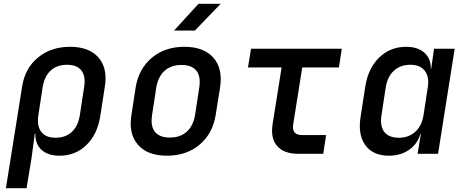

<svg xmlns="http://www.w3.org/2000/svg" viewBox="-20 -805 2440 1005"><path d="M11 180 96 -353Q111 -448 179 -504Q247 -560 347 -560Q446 -560 495 -504.5Q544 -449 529 -353L505 -198Q490 -102 432.5 -46Q375 10 292 10Q231 10 197.5 -20.5Q164 -51 165 -105H162L145 23L119 180ZM270 -84Q323 -84 356 -114.5Q389 -145 398 -203L420 -347Q430 -405 406.5 -435.5Q383 -466 331 -466Q278 -466 245 -435.5Q212 -405 203 -347L181 -203Q172 -147 195.5 -115.5Q219 -84 270 -84Z M854 10Q752 10 702 -47.5Q652 -105 668 -203L690 -347Q706 -445 774.5 -502.5Q843 -560 945 -560Q1047 -560 1097 -503Q1147 -446 1132 -348L1109 -203Q1093 -105 1024.5 -47.5Q956 10 854 10ZM869 -85Q923 -85 957 -115Q991 -145 1001 -203L1023 -347Q1032 -405 1008 -435Q984 -465 930 -465Q876 -465 842 -435Q808 -405 798 -347L776 -203Q767 -145 791 -115Q815 -85 869 -85ZM891 -645 1019 -785H1135L1000 -645Z M1541 0Q1466 0 1430.5 -41Q1395 -82 1407 -156L1454 -452H1278L1294 -550H1769L1754 -452H1562L1515 -156Q1505 -98 1561 -98H1687L1672 0Z M2015 10Q1932 10 1892 -45.5Q1852 -101 1868 -197L1892 -352Q1907 -448 1965 -504Q2023 -560 2106 -560Q2167 -560 2201.5 -529Q2236 -498 2235 -445H2237L2252 -550H2360L2273 0H2166L2183 -105H2181Q2165 -51 2121 -20.5Q2077 10 2015 10ZM2068 -84Q2119 -84 2153.5 -115Q2188 -146 2197 -203L2219 -347Q2228 -403 2203.5 -434.5Q2179 -466 2128 -466Q2076 -466 2042 -435Q2008 -404 1999 -347L1977 -203Q1968 -145 1991.5 -114.5Q2015 -84 2068 -84Z"/></svg>

Font: NKDuy Mono SemiBold
Style: Italic
Weight: 600
Italic angle: -9°
Monospace: yes
Designer: NKDuy
Foundry: NKDuy
Version: Version 2.251; ttfautohint (v1.8.4.7-5d5b)